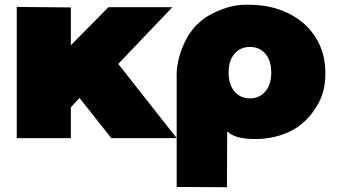

<svg xmlns="http://www.w3.org/2000/svg" viewBox="-20 -577 1414 802"><path d="M312 -168 276 -129V0H50V-548L276 -546V-388L433 -547H700L474 -310L718 0H445Z M929 -28 928 205 718 204V-245Q714 -321 752 -401.5Q790 -482 869 -521.5Q948 -561 1021 -557Q1113 -557 1185.5 -521Q1258 -485 1298.5 -420.5Q1339 -356 1339 -274Q1340 -203 1313 -151Q1286 -99 1244.5 -63Q1203 -27 1144.5 -10Q1086 7 1021.5 3Q957 -1 929 -28ZM1113 -274Q1113 -325 1088 -353Q1063 -381 1024 -381Q985 -381 960 -353Q935 -325 935 -274Q935 -223 960 -194.5Q985 -166 1024 -166Q1063 -166 1088 -194.5Q1113 -223 1113 -274Z"/></svg>

Font: AtCorfu Sans
Style: AtCorfu Sans Black
Weight: 900
Designer: Kostas Teopoulos
Foundry: Kostas Teopoulos
Version: Version 1.00 July 8, 2025, initial release